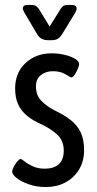

<svg xmlns="http://www.w3.org/2000/svg" viewBox="-20 -745 393 774"><path d="M165 9Q127 9 96 -2Q65 -13 47 -27.5Q29 -42 29 -53Q29 -60 35 -72Q41 -84 49.5 -94Q58 -104 63 -104Q67 -104 79.5 -94Q92 -84 112.5 -74.5Q133 -65 161 -65Q197 -65 217 -83Q237 -101 237 -138Q237 -176 213.5 -199.5Q190 -223 149 -243Q114 -258 90 -277.5Q66 -297 53.5 -323.5Q41 -350 41 -388Q41 -452 83 -491Q125 -530 188 -530Q215 -530 240.5 -524Q266 -518 282.5 -508Q299 -498 299 -487Q299 -480 293.5 -467Q288 -454 281 -443.5Q274 -433 268 -433Q264 -433 244 -445.5Q224 -458 193 -458Q165 -458 145 -442.5Q125 -427 125 -397Q125 -360 147 -338Q169 -316 200 -300Q238 -282 265 -261Q292 -240 305.5 -211Q319 -182 319 -140Q319 -94 298 -60.5Q277 -27 242.5 -9Q208 9 165 9ZM173 -583Q159 -583 148.5 -588.5Q138 -594 131 -605L79 -693Q77 -697 74.5 -702Q72 -707 72 -711Q72 -725 91 -725H110Q125 -725 136 -710L180 -638L225 -710Q234 -725 250 -725H270Q289 -725 289 -710Q289 -706 287 -702Q285 -698 283 -693L229 -605Q222 -594 212.5 -588.5Q203 -583 188 -583Z"/></svg>

Font: Asap Condensed VF Beta
Style: Regular
Weight: 400
Designer: Pablo Cosgaya
Foundry: Omnibus-Type
Version: Version 1.008